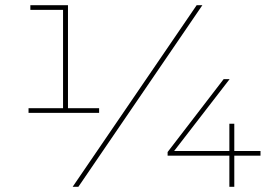

<svg xmlns="http://www.w3.org/2000/svg" viewBox="-20 -720 1060 740"><path d="M233 -303H362V-285H90V-303H232L223 -294V-691L232 -682H97V-700H242V-294ZM738 -700H760L282 0H260ZM626 -134 842 -415H865L648 -134L637 -138H984V-120H626ZM864 -120V-138V-243H883V0H864Z"/></svg>

Font: Montserrat
Style: Regular
Weight: 400
Designer: Julieta Ulanovsky
Foundry: Julieta Ulanovsky
Version: Version 8.000